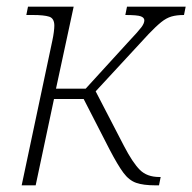

<svg xmlns="http://www.w3.org/2000/svg" viewBox="-20 -556 577 576"><path d="M45 0 137 -434Q140 -448 141.5 -460Q143 -472 143 -479Q143 -501 127.5 -506Q112 -511 78 -511H59L64 -536H201L148 -290H237L363 -428Q395 -462 404 -474Q413 -486 413 -495Q413 -503 402.5 -507Q392 -511 356 -511L361 -536H537L532 -511Q510 -511 494.5 -506.5Q479 -502 463.5 -489.5Q448 -477 426 -454L267 -282L352 -118Q378 -68 399.5 -46.5Q421 -25 458 -25H462L457 0H446Q410 0 388.5 -7.5Q367 -15 350 -38Q333 -61 309 -107L231 -259H142L87 0Z"/></svg>

Font: Noto Serif ExtraLight
Style: Italic
Weight: 200
Italic angle: -12°
Designer: Monotype Design Team
Foundry: Monotype Imaging Inc.
Version: Version 2.014; ttfautohint (v1.8.4.7-5d5b)